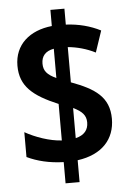

<svg xmlns="http://www.w3.org/2000/svg" viewBox="-56 -801 611 901"><g transform="rotate(-5 249.0 -350.5)"><path d="M216 58H282V-45C399 -61 459 -130 459 -225C459 -328 393 -371 282 -412V-578C325 -574 370 -562 411 -541L445 -642C396 -667 342 -681 282 -684V-759H216V-683C111 -672 39 -611 39 -511C39 -415 97 -366 216 -316V-144C159 -147 92 -171 44 -198V-81C92 -58 149 -44 216 -42ZM216 -438C173 -458 157 -477 157 -511C157 -546 176 -569 216 -576ZM282 -149V-291C324 -271 342 -251 342 -218C342 -183 323 -159 282 -149Z"/></g></svg>

Font: Noto Sans Display SemiCondensed
Style: Bold
Weight: 700
Width: 4
Designer: Monotype Design Team
Foundry: Monotype Imaging Inc.
Version: Version 1.900